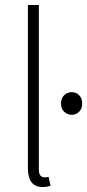

<svg xmlns="http://www.w3.org/2000/svg" viewBox="-20 -739 350 771"><path d="M151 12Q92 12 92 -64V-719H136V-58Q136 -42 142 -34.5Q148 -27 157 -27Q160 -27 163.5 -27Q167 -27 175 -29L183 7Q176 9 169 10.5Q162 12 151 12ZM268 -278Q251 -278 238 -290Q225 -302 225 -323Q225 -345 238 -357Q251 -369 268 -369Q285 -369 297.5 -357Q310 -345 310 -323Q310 -302 297.5 -290Q285 -278 268 -278Z"/></svg>

Font: hySource Sans Pro Light
Style: Regular
Weight: 300
Designer: Paul D. Hunt
Foundry: Adobe Systems Incorporated
Version: Version 2.021;PS 2.000;hotconv 1.0.86;makeotf.lib2.5.63406